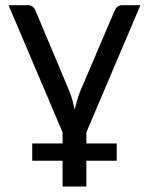

<svg xmlns="http://www.w3.org/2000/svg" viewBox="-20 -526 557 718"><path d="M303 10.5H416.5V75H303V171.5H214V75H100.5V10.5H214V-31L12 -506.5H85Q95.5 -506.5 102.2 -500.8Q109 -495 112 -488L240.5 -182.5Q247 -165.5 251.5 -148.8Q256 -132 259.5 -115.5Q266.5 -149 279 -182.5L409.5 -488Q412.5 -495.5 419.2 -501Q426 -506.5 435.5 -506.5H505L303 -31Z"/></svg>

Font: Lato
Style: Regular
Weight: 400
Designer: Lukasz Dziedzic with Adam Twardoch and Botio Nikoltchev
Foundry: tyPoland Lukasz Dziedzic
Version: Version 2.015; 2015-08-06; http://www.latofonts.com/